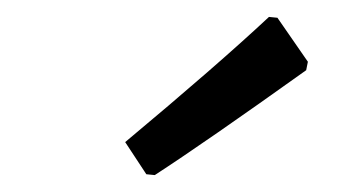

<svg xmlns="http://www.w3.org/2000/svg" viewBox="-20 -726 418 227"><path d="M298 -706 308 -705 344 -653 342 -643Q223 -558 163 -519L153 -520L128 -558Q237 -649 298 -706Z"/></svg>

Font: Alegreya Sans Medium
Style: Italic
Weight: 500
Italic angle: -7°
Designer: Juan Pablo del Peral
Foundry: Huerta Tipografica
Version: Version 2.007